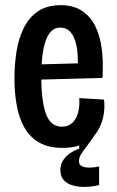

<svg xmlns="http://www.w3.org/2000/svg" viewBox="-20 -561 454 744"><path d="M364 156Q341 162 314.5 163Q288 164 265.5 158.5Q243 153 228.5 138.5Q214 124 214 98Q214 74 227 56.5Q240 39 257.5 29Q275 19 287 15V-60L358 -61V-56Q337 -21 320.5 0Q304 21 295 35Q286 49 286 64Q286 75 293.5 80.5Q301 86 312.5 87.5Q324 89 337.5 88Q351 87 364 84ZM222 12Q167 12 130.5 -9.5Q94 -31 73.5 -68.5Q53 -106 44.5 -154.5Q36 -203 36 -256Q36 -311 44 -361.5Q52 -412 72 -452.5Q92 -493 127 -517Q162 -541 215 -541Q264 -541 297 -519.5Q330 -498 349 -460Q368 -422 374.5 -370.5Q381 -319 377 -259L114 -252V-311L299 -316L281 -291Q284 -347 276.5 -383Q269 -419 253.5 -436.5Q238 -454 214 -454Q188 -454 172 -432.5Q156 -411 148 -368.5Q140 -326 140 -264Q140 -170 158 -120Q176 -70 220 -70Q236 -70 249 -77Q262 -84 271 -98Q280 -112 284.5 -133Q289 -154 287 -181L383 -175Q387 -146 381 -113Q375 -80 357 -51.5Q339 -23 306 -5.5Q273 12 222 12Z"/></svg>

Font: Bricolage Grotesque 24pt Condensed Medium
Style: Regular
Weight: 500
Width: 3
Designer: Mathieu Triay
Foundry: Atelier Triay
Version: Version 1.001;gftools[0.9.33.dev8+g029e19f]